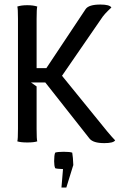

<svg xmlns="http://www.w3.org/2000/svg" viewBox="-20 -625 540 845"><path d="M257.3 119.1Q230 118.2 222.7 115.2Q218.3 104 218.3 84.5Q218.3 58.1 222.7 46.9Q232.4 43 260.3 43Q288.1 43 297.9 46.9Q298.8 48.8 300.8 70.1Q302.7 91.3 302.7 102.5H302.2L272 200.2H250.5ZM59.1 -58.1V-542Q59.1 -587.4 56.2 -596.2Q73.7 -602.1 100.1 -602.1Q126.5 -602.1 144 -596.2Q141.1 -587.4 141.1 -542V-325.2H184.1L356.9 -585Q370.6 -605 421.9 -605Q462.9 -605 470.2 -591.8L464.8 -586.9Q459.5 -581.5 454.3 -576.7Q449.2 -571.8 442.6 -564.5Q436 -557.1 432.1 -551.8L252.9 -291.5L452.1 -46.4Q475.1 -19 486.8 -7.3Q479 4.9 439 4.9Q390.1 4.9 374 -15.1L179.2 -262.2H116.2L141.1 -244.6V-58.1Q141.1 -11.7 144 -2.9Q129.4 2 100.1 2Q70.8 2 56.2 -2.9Q59.1 -11.7 59.1 -58.1Z"/></svg>

Font: Nikodecs
Style: Medium
Weight: 500
Version: Version 0.29